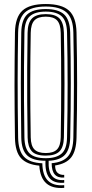

<svg xmlns="http://www.w3.org/2000/svg" viewBox="-20 -827 460 964"><path d="M302.4 116.2Q243.9 121 212.7 93.6Q181.4 66.2 177.3 4.7Q114.9 -1 85.6 -32.8Q56.3 -64.5 55.1 -135.6Q54.1 -207.1 53.5 -271.3Q52.9 -335.5 52.9 -397.8Q52.9 -460.2 53.5 -525.4Q54.1 -590.7 55.1 -664.1Q56.5 -740.6 92.5 -773.7Q128.6 -806.8 209.8 -806.8Q289.7 -806.8 326.1 -774.1Q362.5 -741.4 364.2 -664.1Q365.6 -597.2 366.4 -534.6Q367.2 -471.9 367.2 -409Q367.2 -346.1 366.5 -279Q365.8 -211.8 364.2 -135.6Q362.8 -69.8 337.8 -37.3Q312.7 -4.9 256.6 3.8Q256.9 31.2 270.2 41.8Q283.5 52.3 302.4 50.9V64.4Q270.7 66.8 255.1 49.2Q239.6 31.7 239.3 -7.6Q296.4 -12.4 321.7 -42.3Q347.1 -72.1 348.3 -136Q349.7 -204.6 350.3 -267.8Q351 -331 351.1 -393.5Q351.2 -456 350.6 -522.5Q349.9 -588.9 348.3 -663.7Q347 -734.8 314 -764.5Q281 -794.2 209.8 -794.2Q136.5 -794.2 104.4 -763.7Q72.4 -733.3 71 -663.7Q69.9 -603.5 69.3 -544.1Q68.6 -484.7 68.6 -421.8Q68.5 -358.8 69.1 -288.5Q69.7 -218.2 71 -136Q72.1 -70.1 100.4 -40Q128.7 -9.9 192.5 -7.2Q193.5 53 220.9 80.1Q248.2 107.2 302.4 102.8ZM302.4 90.5Q251.5 94.6 228.6 67.1Q205.6 39.5 208.4 -19.8Q144.5 -19.9 116.2 -46.9Q87.9 -73.8 86.8 -136Q85.8 -210.8 85.2 -278.2Q84.6 -345.5 84.6 -408.9Q84.6 -472.4 85.2 -535.1Q85.8 -597.9 86.8 -663.7Q87.9 -726.8 116.4 -754.2Q145 -781.5 209.8 -781.5Q272.4 -781.5 301.7 -754.8Q330.9 -728 332.5 -663.4Q333.9 -599.9 334.7 -537.2Q335.5 -474.6 335.5 -410.5Q335.5 -346.4 334.8 -278.4Q334.1 -210.5 332.5 -136.4Q331.2 -76.7 305.9 -49.5Q280.7 -22.3 224.2 -19.8Q221.8 32.6 241.2 56.4Q260.6 80.3 302.4 77ZM209.8 -32.7Q262.2 -32.7 288.8 -55.4Q315.4 -78 316.6 -136.7Q318 -205.3 318.8 -271.2Q319.5 -337.2 319.5 -402.1Q319.5 -466.9 318.8 -531.7Q318 -596.6 316.6 -663Q315.4 -720.9 290 -744.8Q264.5 -768.7 209.8 -768.7Q155.6 -768.7 129.7 -745.3Q103.7 -721.8 102.6 -663.4Q101 -571.1 100.5 -488.5Q100 -405.9 100.5 -321Q101.1 -236 102.6 -136.4Q103.7 -80.8 128.6 -56.7Q153.6 -32.7 209.8 -32.7ZM209.8 -45.7Q157.8 -45.7 138.7 -68.8Q119.5 -91.9 118.7 -136.4Q117.2 -230.6 116.6 -314.2Q115.9 -397.9 116.5 -482.1Q117 -566.3 118.5 -662.1Q119.3 -712.8 140.7 -734.4Q162.1 -756.1 209.8 -756.1Q257.6 -756.1 278.6 -734.3Q299.7 -712.6 300.8 -662.7Q302.2 -596 303 -533.6Q303.8 -471.2 303.8 -408.6Q303.8 -346.1 303.1 -279.3Q302.4 -212.4 300.8 -136.9Q299.7 -88 278.5 -66.8Q257.4 -45.7 209.8 -45.7ZM209.8 -58.6Q249.2 -58.6 266.7 -77.2Q284.2 -95.7 285 -138.4Q286.1 -206.3 286.7 -271Q287.2 -335.6 287.2 -399.2Q287.3 -462.7 286.8 -527.6Q286.3 -592.6 285 -661.3Q284.2 -705.7 266.6 -724.6Q249 -743.4 209.8 -743.4Q170.5 -743.4 152.8 -724.6Q135.1 -705.8 134.3 -662.4Q133.2 -601.8 132.6 -540Q132 -478.1 131.9 -413.5Q131.7 -348.9 132.4 -280.2Q133 -211.5 134.3 -137.4Q135.1 -95.3 152.6 -77Q170.1 -58.6 209.8 -58.6Z"/></svg>

Font: Big Shoulders Inline Text Thin
Style: Regular
Weight: 100
Designer: Patric King
Foundry: XO Type Co
Version: Version 2.002